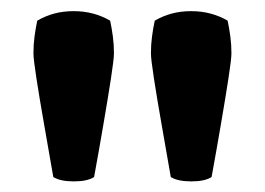

<svg xmlns="http://www.w3.org/2000/svg" viewBox="-20 -816 487 353"><path d="M257.5 -718Q257.5 -734 259.5 -749Q261.5 -764 264.5 -778Q279 -786.5 295.5 -791Q312 -795.5 331.5 -795.5Q350.5 -795.5 367.2 -791Q384 -786.5 398.5 -778Q401.5 -764 403.5 -749Q405.5 -734 405.5 -718Q405.5 -707.5 400 -671.8Q394.5 -636 386.2 -587.8Q378 -539.5 369 -490.5Q356.5 -482.5 331.8 -482.5Q307 -482.5 294 -490.5Q285.5 -539.5 277 -587.8Q268.5 -636 263 -671.8Q257.5 -707.5 257.5 -718ZM41.5 -718Q41.5 -734 43.5 -749Q45.5 -764 48.5 -778Q63 -786.5 79.5 -791Q96 -795.5 115.5 -795.5Q134.5 -795.5 151.2 -791Q168 -786.5 182.5 -778Q185.5 -764 187.5 -749Q189.5 -734 189.5 -718Q189.5 -707.5 184 -671.8Q178.5 -636 170.2 -587.8Q162 -539.5 153 -490.5Q140.5 -482.5 115.8 -482.5Q91 -482.5 78 -490.5Q69.5 -539.5 61 -587.8Q52.5 -636 47 -671.8Q41.5 -707.5 41.5 -718Z"/></svg>

Font: Signika Light
Style: Bold
Weight: 700
Version: Version 2.003;gftools[0.9.32]